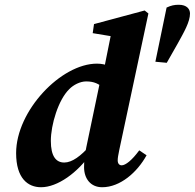

<svg xmlns="http://www.w3.org/2000/svg" viewBox="-20 -763 810 798"><path d="M150.7 15.2C218.8 15.2 302.6 -44.6 359.2 -127L355.2 -159.1C316.4 -114.7 279.7 -87.5 247 -87.5C213.2 -87.5 191.3 -112.9 191.3 -177.4C191.3 -244.3 222.3 -348.4 268 -392.6C284.9 -410 312.8 -424.6 338 -424.6C371.3 -424.6 390.2 -414.8 413.7 -395L482.8 -452.5C452.7 -484.4 420.4 -498.5 382.9 -498.5C233.5 -498.5 47 -302.5 47 -126.7C47 -21.3 96.2 15.2 150.7 15.2ZM475.8 -140.1 596.8 -707 581.2 -719.4 370.7 -662.9 365.3 -625.2 488.1 -604.9 446.1 -643.8 409 -459.3 398.3 -435.7 338.9 -151.8C332.3 -121.7 329.2 -91 329.4 -68.3C329.4 -20.6 356.6 15.2 404.6 15.2C479.6 15.2 550.2 -46.7 589.2 -117.7L558.7 -138.1C528.3 -96.5 501.6 -75.9 485.7 -75.9C475.9 -75.9 469.2 -83.2 469.2 -96.5C469.2 -107 471.5 -118.7 475.8 -140.1ZM723 -743.2C704.9 -743.2 691.7 -740.5 672.4 -731.6L625.8 -506.4L673.1 -502L718.4 -581.7C744.5 -628.9 769.7 -672.3 769.7 -706.7C769.7 -724.8 757.1 -743.2 723 -743.2Z"/></svg>

Font: Source Serif Variable
Style: Italic
Weight: 389
Italic angle: -12°
Designer: Frank Grießhammer
Foundry: Adobe Systems Incorporated
Version: Version 3.001;hotconv 1.0.111;makeotfexe 2.5.65597